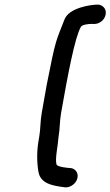

<svg xmlns="http://www.w3.org/2000/svg" viewBox="-20 -660 478 831"><path d="M387.6 -556.2C411.1 -556.2 433.2 -574 437.4 -597.9C442.4 -626.2 418.4 -640 404.3 -640C403.5 -640 402.6 -640 401.7 -640C374.8 -640 279.8 -627.3 259.4 -576.4C222.3 -480 222.6 -499.1 182.5 -294.5L160.3 -169.1C154.2 -134.5 155.6 -100.9 149.8 -68.2L147.6 -55.5C139.4 -9.1 138.7 36.4 146.1 81.8C154.2 133.6 202.5 143.6 263 150.9C263.7 151 264.5 151 265.3 151C285.6 151 311.1 134 315.6 108.5C319.9 83.8 301.1 67.3 283.2 67.3C270.6 66.4 226.7 62.7 224.3 50.9C218 24.5 230 -22.7 233.6 -69.1C239.4 -101.8 238.2 -136.4 244.5 -171.8C273.3 -335.2 303.8 -498.2 330 -543.6C335.7 -553.8 362.9 -556.6 378.5 -556.6C384 -556.6 385.8 -556.2 387.6 -556.2Z"/></svg>

Font: TudorRose
Style: Oblique
Weight: 500
Italic angle: 10°
Version: Version 001.000